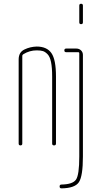

<svg xmlns="http://www.w3.org/2000/svg" viewBox="-20 -780 540 1030"><path d="M405.3 -660.2V-750Q405.3 -759.8 415 -759.8Q424.8 -759.8 424.8 -750V-660.2Q424.8 -650.4 415 -650.4Q405.3 -650.4 405.3 -660.2ZM309.6 230.5Q299.8 230.5 299.8 220.2Q299.8 210 309.6 210Q370.1 209 387.7 183.6Q405.3 158.2 405.3 59.6V-495.1Q405.3 -500 400.4 -500H335Q325.2 -500 325.2 -509.8Q325.2 -519.5 335 -519.5H389.6Q404.3 -519.5 414.6 -509.8Q424.8 -500 424.8 -485.4V59.6Q424.8 165 403.3 197.3Q381.8 229.5 309.6 230.5ZM80.1 -9.8V-460.9Q80.1 -500 111.3 -514.6Q141.6 -529.3 176.8 -530.3Q231.4 -530.3 255.9 -495.1Q280.3 -460 280.3 -370.1V-9.8Q280.3 0 270 0Q259.8 0 259.8 -9.8V-370.1Q259.8 -417 253.9 -446.3Q248 -475.6 235.4 -488.8Q222.7 -502 210.4 -505.9Q198.2 -509.8 176.8 -509.8Q138.7 -509.8 105.5 -489.3Q100.6 -486.3 99.6 -481.4V-9.8Q99.6 0 89.8 0Q80.1 0 80.1 -9.8Z"/></svg>

Font: Rounded-X Mgen+ 1mn thin
Style: Regular
Weight: 100
Designer: [Source Han Sans]
Ryoko NISHIZUKA  (kana & ideographs); Paul D. Hunt (Latin, Greek & Cyrillic); Wenlong ZHANG  (bopomofo
Version: Version 1.059.20150602